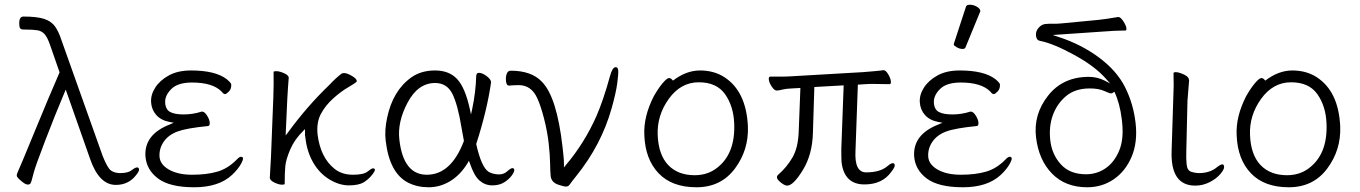

<svg xmlns="http://www.w3.org/2000/svg" viewBox="-20 -779 5753 812"><path d="M470 3Q399 3 361 -107L258 -400L253 -388Q212 -291 170.5 -182.5Q129 -74 123 -50Q112 -5 108 -2Q96 8 74 -10Q52 -28 51 -35Q50 -42 58 -58.5Q66 -75 126.5 -222.5Q187 -370 232 -473L192 -588Q181 -620 169 -634Q157 -648 138 -651Q119 -654 89 -654H78Q63 -654 62 -670Q58 -709 79 -709Q137 -709 167 -699Q197 -689 212.5 -667.5Q228 -646 240 -609L414 -120Q430 -80 442.5 -64.5Q455 -49 483 -47H489Q521 -47 536.5 -59Q552 -71 559.5 -71Q567 -71 568 -63Q569 -55 556 -39Q524 3 470 3ZM61 -674V-675Z M961 -39Q905 13 801.5 13Q698 13 648.5 -24Q599 -61 595 -119Q590 -211 699 -253L715 -260L698 -263Q661 -270 641 -292.5Q621 -315 619 -346.5Q617 -378 636.5 -408.5Q656 -439 694 -460Q732 -481 788 -481Q891 -481 939 -444Q957 -429 958 -422Q959 -403 948 -392Q937 -381 932.5 -381Q928 -381 924 -384L916 -393Q878 -430 792 -430Q732 -430 704.5 -402.5Q677 -375 678.5 -345.5Q680 -316 699.5 -305.5Q719 -295 757 -295Q795 -295 833 -307H835Q845 -307 855.5 -290.5Q866 -274 867 -260.5Q868 -247 860 -246Q769 -237 731 -223Q693 -209 673 -180.5Q653 -152 654.5 -118Q656 -84 694 -62Q732 -40 793 -40Q854 -40 899 -53Q944 -66 981 -104Q992 -116 999 -116Q1015 -116 1001.5 -90Q988 -64 961 -39Z M1184 -1Q1184 2 1172 2Q1160 2 1141.5 -6.5Q1123 -15 1121 -26L1126 -115L1136 -369Q1138 -422 1137 -475Q1137 -478 1149 -478Q1161 -478 1180 -470Q1199 -462 1201 -452V-449Q1198 -414 1195 -360L1188 -206L1198 -219Q1279 -330 1373 -420Q1401 -450 1425 -468Q1429 -470 1436.5 -470Q1444 -470 1457 -464Q1488 -449 1489 -436V-435Q1486 -429 1454.5 -411Q1423 -393 1389.5 -363Q1356 -333 1337 -297Q1318 -261 1323 -211Q1335 -112 1396 -64Q1427 -40 1472.5 -40Q1518 -40 1534.5 -53.5Q1551 -67 1557 -67Q1574 -67 1557.5 -44.5Q1541 -22 1519 -8.5Q1497 5 1456 5Q1415 5 1373.5 -20Q1332 -45 1305.5 -90Q1279 -135 1272 -193L1270 -207V-233L1262 -225Q1226 -190 1207.5 -147Q1189 -104 1186.5 -75Q1184 -46 1184 -1Z M1707 -6Q1627 -46 1611 -185Q1606 -229 1617 -280Q1641 -396 1720 -452Q1761 -481 1820 -481Q1879 -481 1913 -445Q1947 -409 1967 -318L1972 -295L1977 -318Q1992 -389 1994 -458Q1995 -471 2005 -471Q2019 -471 2037 -458Q2055 -445 2057 -432Q2040 -312 1994 -170Q2016 -71 2047 -52Q2063 -43 2086 -41.5Q2109 -40 2124.5 -54Q2140 -68 2147 -68Q2154 -68 2155 -60.5Q2156 -53 2144.5 -37Q2133 -21 2112.5 -8Q2092 5 2062 5Q2032 5 2008.5 -15Q1985 -35 1967 -89L1963 -99L1958 -90Q1927 -39 1884 -13Q1841 13 1793 13Q1745 13 1707 -6ZM1785 -40Q1888 -40 1942 -183Q1937 -210 1932 -238Q1916 -337 1893 -382.5Q1870 -428 1820 -428Q1748 -428 1704 -345.5Q1660 -263 1669 -188Q1686 -40 1785 -40Z M2344 3Q2313 -6 2309 -33Q2307 -51 2306.5 -87Q2306 -123 2300.5 -172.5Q2295 -222 2281 -277Q2267 -332 2252 -364Q2227 -419 2174 -419Q2155 -419 2133 -417H2132Q2122 -417 2120 -435.5Q2118 -454 2123 -467Q2128 -480 2140 -480Q2228 -480 2272 -433Q2335 -369 2359 -158L2363 -121Q2365 -103 2365 -85V-71L2374 -82Q2451 -173 2502 -287Q2532 -356 2560 -458Q2570 -495 2584 -495Q2593 -495 2594.5 -482Q2596 -469 2590.5 -427.5Q2585 -386 2567 -322Q2523 -165 2415 -32Q2397 -10 2390.5 0Q2384 10 2374.5 10Q2365 10 2344 3Z M2705 -207Q2701 -286 2745 -372Q2765 -407 2783 -428Q2801 -449 2809.5 -449Q2818 -449 2826 -438Q2882 -481 2940.5 -481Q2999 -481 3043 -453Q3136 -393 3143 -245Q3147 -145 3088 -66Q3029 13 2925.5 13Q2822 13 2765.5 -46Q2709 -105 2705 -207ZM2918 -38Q2969 -38 3007 -65Q3091 -125 3085 -258Q3082 -330 3046.5 -380.5Q3011 -431 2935 -431Q2859 -431 2808.5 -361Q2758 -291 2761.5 -207.5Q2765 -124 2806 -81Q2847 -38 2918 -38Z M3309 6Q3297 6 3277.5 -11Q3258 -28 3271 -40Q3307 -71 3331.5 -113Q3356 -155 3358 -226L3365 -407L3329 -405Q3304 -404 3290.5 -400.5Q3277 -397 3266 -396H3265Q3255 -396 3244 -412.5Q3233 -429 3231.5 -442Q3230 -455 3238 -455H3281Q3307 -455 3321 -456L3631 -474Q3654 -476 3678 -478Q3702 -480 3714 -482H3717Q3726 -482 3736 -465.5Q3746 -449 3747.5 -436Q3749 -423 3742 -423L3678 -424H3658Q3648 -424 3639 -423L3608 -421L3598 -141Q3593 -50 3643 -50Q3703 -50 3734 -77Q3748 -89 3755.5 -89Q3763 -89 3764 -80.5Q3765 -72 3750 -53Q3712 1 3636 1Q3550 1 3539 -94Q3538 -109 3538 -149L3548 -418L3424 -411L3418 -219Q3416 -126 3375.5 -60Q3335 6 3309 6ZM3539 -94Q3539 -94 3539 -95Z M4212 -39Q4156 13 4052.5 13Q3949 13 3899.5 -24Q3850 -61 3846 -119Q3841 -211 3950 -253L3966 -260L3949 -263Q3912 -270 3892 -292.5Q3872 -315 3870 -346.5Q3868 -378 3887.5 -408.5Q3907 -439 3945 -460Q3983 -481 4039 -481Q4142 -481 4190 -444Q4208 -429 4209 -422Q4210 -403 4199 -392Q4188 -381 4183.5 -381Q4179 -381 4175 -384L4167 -393Q4129 -430 4043 -430Q3983 -430 3955.5 -402.5Q3928 -375 3929.5 -345.5Q3931 -316 3950.5 -305.5Q3970 -295 4008 -295Q4046 -295 4084 -307H4086Q4096 -307 4106.5 -290.5Q4117 -274 4118 -260.5Q4119 -247 4111 -246Q4020 -237 3982 -223Q3944 -209 3924 -180.5Q3904 -152 3905.5 -118Q3907 -84 3945 -62Q3983 -40 4044 -40Q4105 -40 4150 -53Q4195 -66 4232 -104Q4243 -116 4250 -116Q4266 -116 4252.5 -90Q4239 -64 4212 -39ZM4063 -578Q4061 -572 4050 -572Q4039 -572 4026.5 -579Q4014 -586 4014 -590V-594L4065 -750Q4067 -759 4082 -759Q4097 -759 4111.5 -750.5Q4126 -742 4126 -732Q4126 -730 4125 -729Z M4578 13Q4486 13 4429.5 -44.5Q4373 -102 4361.5 -198.5Q4350 -295 4412.5 -374.5Q4475 -454 4585 -454Q4620 -454 4652 -438L4675 -426L4658 -445Q4612 -498 4523.5 -546.5Q4435 -595 4379 -606Q4364 -608 4361.5 -627Q4359 -646 4372 -661Q4385 -676 4401 -677.5Q4417 -679 4432 -678.5Q4447 -678 4469 -680L4626 -695Q4656 -698 4708 -707H4710Q4719 -707 4730.5 -689.5Q4742 -672 4743.5 -661Q4745 -650 4740 -650Q4699 -650 4637 -645L4432 -631L4456 -623Q4552 -592 4627.5 -536Q4703 -480 4738 -410.5Q4773 -341 4782.5 -259.5Q4792 -178 4766 -116.5Q4740 -55 4690.5 -21Q4641 13 4578 13ZM4573 -42Q4618 -42 4654.5 -66.5Q4691 -91 4712 -139Q4733 -187 4726 -258L4724 -276Q4716 -342 4693 -391Q4684 -384 4678.5 -384Q4673 -384 4649.5 -394.5Q4626 -405 4589 -405Q4527 -405 4488.5 -372.5Q4450 -340 4432.5 -291.5Q4415 -243 4422 -184Q4429 -125 4467 -83.5Q4505 -42 4573 -42Z M5035 6Q4929 6 4935 -143L4942 -364Q4945 -418 4943 -470Q4944 -474 4952.5 -474Q4961 -474 4975 -469Q5006 -458 5008 -443V-442L5009 -440L5002 -353L4997 -135Q4996 -109 4998.5 -83.5Q5001 -58 5018 -52.5Q5035 -47 5051 -47Q5097 -47 5127 -72Q5142 -84 5150 -84Q5156 -84 5157 -73.5Q5158 -63 5141 -43Q5124 -23 5095.5 -8.5Q5067 6 5035 6Z M5210 -207Q5206 -286 5250 -372Q5270 -407 5288 -428Q5306 -449 5314.5 -449Q5323 -449 5331 -438Q5387 -481 5445.5 -481Q5504 -481 5548 -453Q5641 -393 5648 -245Q5652 -145 5593 -66Q5534 13 5430.5 13Q5327 13 5270.5 -46Q5214 -105 5210 -207ZM5423 -38Q5474 -38 5512 -65Q5596 -125 5590 -258Q5587 -330 5551.5 -380.5Q5516 -431 5440 -431Q5364 -431 5313.5 -361Q5263 -291 5266.5 -207.5Q5270 -124 5311 -81Q5352 -38 5423 -38Z"/></svg>

Font: LXGW WenKai TC Light
Style: Regular
Weight: 300
Designer: LXGW / Fontworks Inc.
Foundry: LXGW / Fontworks Inc.
Version: Version 1.330